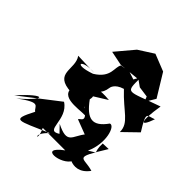

<svg xmlns="http://www.w3.org/2000/svg" viewBox="-322 -1144 1340 1340"><g transform="rotate(45 348.0 -474.5)"><path d="M355 -107C258 -45 331 -216 219 -288L-58 -74C92 -244 135 -210 -33 -69C115 -179 92 -120 126 -96C42 66 80 34 306 -64C205 22 297 58 243 -54H465C305 63 520 41 555 -41C452 -103 593 60 695 -82C588 -115 535 -52 673 -275L616 -273C611 -168 657 -215 578 -165C635 -287 593 -422 553 -407C479 -303 416 -314 334 -427C354 -515 259 -410 305 -439L432 -518C219 -538 356 -439 375 -581C375 -581 378 -625 451 -647C562 -528 644 -506 644 -414L749 -516C663 -653 698 -627 754 -650C713 -532 690 -563 719 -741C469 -655 478 -626 478 -789L451 -740C334 -777 417 -759 321 -748C295 -709 335 -637 224 -569C65 -513 95 -594 229 -579L62 -585C121 -503 20 -378 208 -370C231 -415 94 -430 188 -389C183 -280 375 -339 408 -321L485 -279C459 -355 348 -343 341 -364C451 -292 372 -286 375 -270C505 -221 552 -200 486 -233C427 -162 445 -88 306 -158ZM661 -759 559 -926 433 -976 322 -905 210 -772 318 -750 479 -766 381 -833 522 -733 601 -722 616 -684Z"/></g></svg>

Font: Asimov Silicon
Style: Regular
Weight: 400
Designer: Google
Version: Version 2.000980; 2014